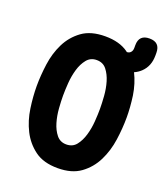

<svg xmlns="http://www.w3.org/2000/svg" viewBox="-148 -914 896 1027"><g transform="rotate(20 300.0 -400.0)"><path d="M300 10Q219 10 169.5 -26.5Q120 -63 92 -118.5Q64 -174 54.5 -240Q45 -306 45 -365Q45 -424 54 -490Q63 -556 90.5 -611.5Q118 -667 168 -703.5Q218 -740 300 -740Q381 -740 431 -704Q434 -702 436 -700Q451 -701 458 -710Q466 -719 466 -735V-750Q466 -780 481 -795Q496 -810 526 -810Q556 -810 571 -795Q586 -780 586 -750V-735Q586 -674 547 -637Q530 -621 509 -612Q536 -558 546 -493Q555 -428 555 -371Q555 -310 545.5 -243Q536 -176 508 -119.5Q480 -63 430 -26.5Q380 10 300 10ZM300 -125Q336 -125 356.5 -151Q377 -177 388 -214.5Q399 -252 402 -293Q405 -334 405 -365Q405 -396 402 -437.5Q399 -479 388 -516Q377 -553 356.5 -579Q336 -605 300 -605Q265 -605 244 -579Q223 -553 212 -515.5Q201 -478 198 -437Q195 -396 195 -365Q195 -334 198 -293Q201 -252 212 -214.5Q223 -177 244 -151Q265 -125 300 -125Z"/></g></svg>

Font: Maple Mono NL ExtraBold
Style: Regular
Weight: 800
Monospace: yes
Designer: subframe7536
Version: Version 7.000